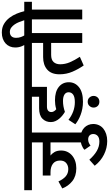

<svg xmlns="http://www.w3.org/2000/svg" viewBox="425 -1357 1196 2106"><g transform="rotate(-90 1023.0 -304.0)"><path d="M370 -348Q389 -335 407 -306Q425 -277 425 -231Q425 -194 410.5 -163.5Q396 -133 370 -111Q344 -89 308.5 -77Q273 -65 231 -65Q144 -65 89 -109Q34 -153 9 -219L86 -261Q110 -208 142.5 -180.5Q175 -153 221 -153Q260 -153 287.5 -175.5Q315 -198 315 -243Q315 -295 280 -321.5Q245 -348 186 -348H151V-433H514V-552H-10V-636H707V-552H622V0H514V-348Z M433 25Q451 6 485.5 -7Q520 -20 556 -20Q595 -20 624.5 -9Q654 2 674.5 21.5Q695 41 705.5 66.5Q716 92 716 121Q716 154 703 182.5Q690 211 665.5 231Q641 251 606.5 262.5Q572 274 529 274Q452 274 380.5 238.5Q309 203 258 137L324 78Q373 133 421.5 160.5Q470 188 523 188Q565 188 585.5 169Q606 150 606 121Q606 96 590.5 80.5Q575 65 545 65Q527 65 509.5 72.5Q492 80 479 91Z M896 124Q896 100 913.5 80Q931 60 960 60Q990 60 1007 80Q1024 100 1024 124Q1024 151 1006.5 169.5Q989 188 960 188Q931 188 913.5 169.5Q896 151 896 124ZM849 -190Q830 -201 810.5 -216.5Q791 -232 774.5 -251.5Q758 -271 747.5 -294.5Q737 -318 737 -344Q737 -400 774 -436.5Q811 -473 888 -473H1015V-552H687V-636H1224V-552H1123V-387H907Q878 -387 862.5 -374.5Q847 -362 847 -339Q847 -323 856 -309Q865 -295 878 -285Q905 -293 929 -296Q953 -299 976 -299Q1070 -299 1122 -257.5Q1174 -216 1174 -147Q1174 -79 1119.5 -35.5Q1065 8 960 8Q920 8 883.5 1Q847 -6 815.5 -18Q784 -30 758 -45Q732 -60 713 -76L762 -151Q803 -118 852.5 -99.5Q902 -81 956 -81Q1012 -81 1038 -99.5Q1064 -118 1064 -149Q1064 -179 1039 -195Q1014 -211 969 -211Q939 -211 910 -206Q881 -201 849 -190Z M1474 -341Q1420 -341 1395.5 -314Q1371 -287 1371 -242Q1371 -188 1393 -136Q1415 -84 1453 -26L1358 16Q1318 -41 1289.5 -107.5Q1261 -174 1261 -249Q1261 -339 1312.5 -384Q1364 -429 1450 -429H1605V-552H1211V-636H1798V-552H1713V0H1605V-341Z M1863 -552H1778V-636H1854Q1846 -662 1835 -690Q1824 -718 1808.5 -741Q1793 -764 1772.5 -779Q1752 -794 1725 -794Q1695 -794 1678 -776.5Q1661 -759 1661 -726Q1661 -697 1670 -672Q1679 -647 1693 -626L1618 -583L1603 -601Q1583 -628 1569 -662.5Q1555 -697 1555 -735Q1555 -767 1566.5 -794Q1578 -821 1599.5 -840.5Q1621 -860 1651 -871Q1681 -882 1719 -882Q1774 -882 1814 -858Q1854 -834 1881.5 -797.5Q1909 -761 1926.5 -718Q1944 -675 1953 -636H2056V-552H1971V0H1863Z"/></g></svg>

Font: Ek Mukta SemiBold
Style: Regular
Weight: 600
Designer: Girish Dalvi and Yashodeep Gholap
Foundry: Ek Type
Version: Version 2.538;PS 1.002;hotconv 16.6.51;makeotf.lib2.5.65220;